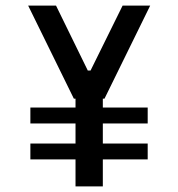

<svg xmlns="http://www.w3.org/2000/svg" viewBox="-20 -669 640 689"><path d="M251 0H349V-97H510V-154H349V-226H510V-283H349V-315H355L519 -649H420L305 -416H295L181 -649H81L245 -315H251V-283H89V-226H251V-154H89V-97H251Z"/></svg>

Font: Grotesk 02 Mince
Style: Bold
Weight: 400
Designer: Frank Adebiaye, contributions by Jérémy Landes, Ariel Martín Pérez
Foundry: Velvetyne Type Foundry
Version: Version 3.000;Glyphs 3.1.2 (3150)